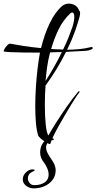

<svg xmlns="http://www.w3.org/2000/svg" viewBox="-193 -763 533 1062"><path d="M85 33Q82 36 66 27Q50 18 35 5.5Q20 -7 18 -14Q9 -43 5.5 -85Q2 -127 2 -176Q2 -227 5.5 -281Q9 -335 15 -384.5Q21 -434 28 -472Q-19 -472 -61.5 -472.5Q-104 -473 -133.5 -474.5Q-163 -476 -171 -478Q-175 -480 -169 -491Q-163 -502 -153 -512.5Q-143 -523 -134 -521Q-108 -516 -64 -509Q-20 -502 34 -497Q52 -572 82 -634.5Q112 -697 151 -730Q167 -743 189 -743Q206 -743 222 -733.5Q238 -724 245 -704Q250 -702 250 -691Q250 -675 240 -645.5Q230 -616 224 -596Q216 -573 204.5 -545.5Q193 -518 178 -488Q210 -488 243 -491Q276 -494 308 -502Q310 -502 310.5 -502.5Q311 -503 312 -503Q320 -503 320 -497Q320 -493 313 -490Q298 -482 273 -481.5Q248 -481 225 -479L172 -476Q149 -429 119.5 -380.5Q90 -332 59 -290Q57 -265 56 -237Q55 -209 55 -180Q55 -122 60 -74Q65 -26 75 -14Q88 -38 114.5 -80Q141 -122 173.5 -169Q206 -216 238 -254Q243 -260 246 -258Q249 -256 245 -251Q234 -237 223 -219.5Q212 -202 200 -183Q160 -117 128 -59.5Q96 -2 85 33ZM156 -489Q173 -523 185.5 -554.5Q198 -586 208 -615Q218 -648 218 -669Q218 -694 206 -694Q201 -694 196 -689Q157 -653 131.5 -601Q106 -549 90 -492Q102 -491 114 -490.5Q126 -490 139 -490Q143 -489 147 -489Q151 -489 156 -489ZM59 -315Q82 -351 105.5 -392Q129 -433 149 -475Q133 -475 117 -474.5Q101 -474 84 -473Q73 -431 67.5 -391Q62 -351 59 -315ZM-7 279Q-29 279 -48 265Q-67 251 -67 229Q-67 208 -50 191Q-33 174 -14 174Q-1 174 -1 178Q-1 180 -7 183.5Q-13 187 -17 189Q-28 194 -33.5 203.5Q-39 213 -39 224Q-39 237 -29.5 249Q-20 261 -3 261Q32 261 54 246Q76 231 76 203Q76 186 68.5 168.5Q61 151 51 137Q29 111 29 80Q29 48 46.5 25Q64 2 90 2Q105 2 105 8Q105 13 90 13Q80 13 71 26Q62 39 62 52Q62 68 71 85Q80 102 90 116Q115 150 115 178Q115 210 97 233Q79 256 51.5 267.5Q24 279 -7 279Z"/></svg>

Font: Festive
Style: Regular
Weight: 400
Designer: Robert E. Leuschke
Foundry: Robert E. Leuschke
Version: Version 1.101; ttfautohint (v1.8.3)